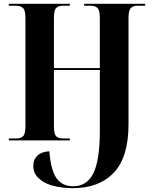

<svg xmlns="http://www.w3.org/2000/svg" viewBox="-20 -734 805 1004"><path d="M360 250Q335 250 306 246.5Q277 243 248 235Q207 222 180.5 196.5Q154 171 154 133Q154 100 176 79.5Q198 59 238 57Q246 157 276 198.5Q306 240 362 240Q435 240 468.5 171.5Q502 103 502 -50V-368H262V-74Q262 -33 274 -21.5Q286 -10 308 -10H345V0H26V-10H66Q88 -10 100.5 -21.5Q113 -33 113 -74V-639Q113 -680 100.5 -692Q88 -704 64 -704H26V-714H345V-704H308Q286 -704 274 -692.5Q262 -681 262 -640V-378H502V-639Q502 -680 490 -692Q478 -704 456 -704H420V-714H739V-704H698Q676 -704 664 -692Q652 -680 652 -639V-84Q652 88 575 169Q498 250 360 250Z"/></svg>

Font: Noto Serif Display SemiCondensed
Style: Bold
Weight: 700
Width: 4
Designer: Monotype Design Team
Foundry: Monotype Imaging Inc.
Version: Version 2.009